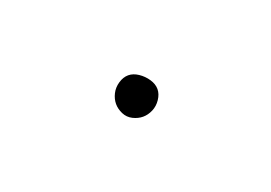

<svg xmlns="http://www.w3.org/2000/svg" viewBox="-27 -305 154 109"><g transform="rotate(-20 50.0 -250.5)"><path d="M38 -250Q38 -247 39.5 -244Q41 -241 44 -239.5Q47 -238 50 -238Q53 -238 56 -239.5Q59 -241 61 -244Q63 -247 63 -250Q63 -253 61 -256Q59 -259 56 -261Q53 -263 50 -263Q47 -263 44 -261Q41 -259 39.5 -256Q38 -253 38 -250Z"/></g></svg>

Font: Linefont Thin
Style: Regular
Weight: 100
Monospace: yes
Version: Version 3.002;gftools[0.9.33]